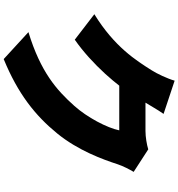

<svg xmlns="http://www.w3.org/2000/svg" viewBox="17 -900 966 1040"><g transform="rotate(90 500.0 -380.0)"><path d="M703 -207C795 -320 843 -452 870 -535C880 -565 898 -599 911 -621L789 -700C763 -692 722 -685 689 -685H536C551 -708 574 -751 597 -783L417 -843C406 -804 379 -747 361 -719C308 -635 234 -517 57 -408L195 -302C261 -348 324 -406 380 -467L387 -475C407 -497 426 -520 444 -543H686C673 -478 616 -369 553 -299C468 -204 370 -117 154 -51L300 83C488 6 606 -88 703 -207Z"/></g></svg>

Font: Glow Sans SC Normal Heavy
Style: Regular
Weight: 900
Designer: Ryoko NISHIZUKA (kana, bopomofo & ideographs); Paul D. Hunt (Latin, Greek & Cyrillic); Sandoll Communications, Soo-young
Version: Version 0.93